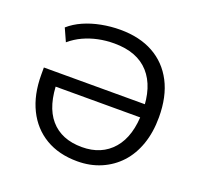

<svg xmlns="http://www.w3.org/2000/svg" viewBox="-125 -854 1047 1003"><g transform="rotate(20 398.0 -352.5)"><path d="M402 9Q299 9 225 -35Q151 -79 111 -160Q71 -241 71 -352V-392H667V-319H134L162 -353Q162 -212 223.5 -140.5Q285 -69 399 -69Q508 -69 571 -142Q634 -215 634 -353Q634 -489 568 -562.5Q502 -636 375 -636Q328 -636 285.5 -627Q243 -618 205 -600.5Q167 -583 134 -555L102 -626Q135 -655 179 -674.5Q223 -694 275 -704Q327 -714 380 -714Q487 -714 564 -671.5Q641 -629 683 -548.5Q725 -468 725 -353Q725 -269 701.5 -202Q678 -135 635 -88.5Q592 -42 532.5 -16.5Q473 9 402 9Z"/></g></svg>

Font: Nunito Sans 9pt
Style: Regular
Weight: 400
Version: Version 3.101;gftools[0.9.27]